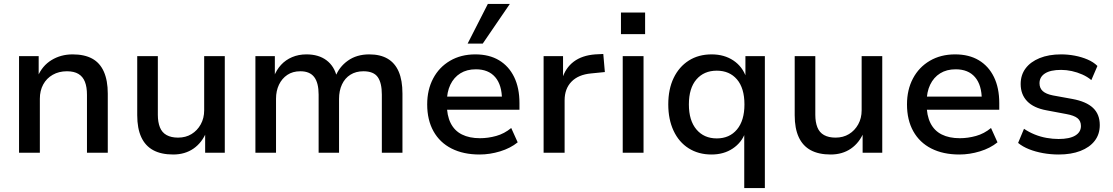

<svg xmlns="http://www.w3.org/2000/svg" viewBox="-20 -778 5668 978"><path d="M77 0V-492H177V-388H172Q195 -443 242.5 -472Q290 -501 350 -501Q410 -501 449.5 -479.5Q489 -458 509 -413Q529 -368 529 -301V0H423V-295Q423 -335 412.5 -361.5Q402 -388 379.5 -401.5Q357 -415 321 -415Q280 -415 248.5 -397Q217 -379 200 -347.5Q183 -316 183 -275V0Z M862 9Q801 9 760.5 -13Q720 -35 699.5 -79.5Q679 -124 679 -191V-492H784V-193Q784 -156 794.5 -129.5Q805 -103 828.5 -90Q852 -77 887 -77Q926 -77 955.5 -95Q985 -113 1002.5 -144.5Q1020 -176 1020 -216V-492H1125V0H1025V-107H1032Q1009 -51 965.5 -21Q922 9 862 9Z M1281 0V-492H1380V-387H1375Q1388 -422 1411.5 -447.5Q1435 -473 1468 -487Q1501 -501 1541 -501Q1603 -501 1643 -471Q1683 -441 1696 -386H1688Q1707 -437 1752 -469Q1797 -501 1861 -501Q1917 -501 1954.5 -479Q1992 -457 2011 -413Q2030 -369 2030 -301V0H1925V-296Q1925 -356 1904 -385.5Q1883 -415 1831 -415Q1793 -415 1765 -397.5Q1737 -380 1722 -348Q1707 -316 1707 -274V0H1603V-296Q1603 -356 1580.5 -385.5Q1558 -415 1510 -415Q1471 -415 1443.5 -396.5Q1416 -378 1401 -346.5Q1386 -315 1386 -275V0Z M2423 9Q2340 9 2280 -21.5Q2220 -52 2188 -109.5Q2156 -167 2156 -246Q2156 -321 2186.5 -378.5Q2217 -436 2272.5 -468.5Q2328 -501 2401 -501Q2472 -501 2522 -471Q2572 -441 2599 -385.5Q2626 -330 2626 -253V-219H2238V-286H2554L2537 -269Q2537 -345 2502.5 -385Q2468 -425 2404 -425Q2358 -425 2325 -404.5Q2292 -384 2274 -346.5Q2256 -309 2256 -257V-248Q2256 -190 2275.5 -151Q2295 -112 2333 -93Q2371 -74 2425 -74Q2466 -74 2507.5 -85.5Q2549 -97 2584 -126L2617 -53Q2580 -23 2527.5 -7Q2475 9 2423 9ZM2362 -556 2465 -758H2577L2439 -556Z M2749 0V-492H2848V-375H2843Q2860 -432 2902.5 -464Q2945 -496 3012 -501L3053 -503L3061 -411L2991 -404Q2926 -398 2891 -362Q2856 -326 2856 -267V0Z M3143 -604V-714H3266V-604ZM3152 0V-492H3258V0Z M3771 180V-102H3776Q3758 -52 3712.5 -21.5Q3667 9 3604 9Q3538 9 3488 -22.5Q3438 -54 3411 -112Q3384 -170 3384 -246Q3384 -324 3411.5 -381Q3439 -438 3488.5 -469.5Q3538 -501 3605 -501Q3669 -501 3715.5 -470Q3762 -439 3781 -384H3777V-492H3876V180ZM3631 -73Q3696 -73 3734 -118.5Q3772 -164 3772 -246Q3772 -329 3734 -373.5Q3696 -418 3631 -418Q3566 -418 3527.5 -373.5Q3489 -329 3489 -246Q3489 -164 3527.5 -118.5Q3566 -73 3631 -73Z M4211 9Q4150 9 4109.5 -13Q4069 -35 4048.5 -79.5Q4028 -124 4028 -191V-492H4133V-193Q4133 -156 4143.5 -129.5Q4154 -103 4177.5 -90Q4201 -77 4236 -77Q4275 -77 4304.5 -95Q4334 -113 4351.5 -144.5Q4369 -176 4369 -216V-492H4474V0H4374V-107H4381Q4358 -51 4314.5 -21Q4271 9 4211 9Z M4867 9Q4784 9 4724 -21.5Q4664 -52 4632 -109.5Q4600 -167 4600 -246Q4600 -321 4630.5 -378.5Q4661 -436 4716.5 -468.5Q4772 -501 4845 -501Q4916 -501 4966 -471Q5016 -441 5043 -385.5Q5070 -330 5070 -253V-219H4682V-286H4998L4981 -269Q4981 -345 4946.5 -385Q4912 -425 4848 -425Q4802 -425 4769 -404.5Q4736 -384 4718 -346.5Q4700 -309 4700 -257V-248Q4700 -190 4719.5 -151Q4739 -112 4777 -93Q4815 -74 4869 -74Q4910 -74 4951.5 -85.5Q4993 -97 5028 -126L5061 -53Q5024 -23 4971.5 -7Q4919 9 4867 9Z M5373 9Q5332 9 5293 2Q5254 -5 5221.5 -18Q5189 -31 5166 -50L5196 -122Q5221 -105 5250.5 -93Q5280 -81 5311.5 -75.5Q5343 -70 5372 -70Q5428 -70 5457 -87.5Q5486 -105 5486 -136Q5486 -162 5468.5 -176Q5451 -190 5412 -197L5311 -216Q5245 -228 5212 -262.5Q5179 -297 5179 -350Q5179 -396 5204 -429.5Q5229 -463 5275.5 -482Q5322 -501 5385 -501Q5420 -501 5454.5 -494.5Q5489 -488 5519.5 -475Q5550 -462 5570 -442L5539 -370Q5519 -387 5493 -398.5Q5467 -410 5439.5 -416Q5412 -422 5385 -422Q5331 -422 5303 -404Q5275 -386 5275 -354Q5275 -329 5291.5 -314Q5308 -299 5343 -292L5442 -274Q5513 -261 5547.5 -228.5Q5582 -196 5582 -141Q5582 -94 5556 -60.5Q5530 -27 5483 -9Q5436 9 5373 9Z"/></svg>

Font: NunitoSans_10ptSemiBold
Style: Regular
Weight: 600
Designer: Vernon Adams
Foundry: Vernon Adams
Version: Version 3.101;gftools[0.9.27]